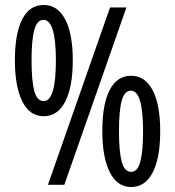

<svg xmlns="http://www.w3.org/2000/svg" viewBox="-20 -744 704 773"><path d="M156 -724Q212 -724 242.5 -666Q273 -608 273 -501Q273 -394 242.5 -335Q212 -276 156 -276Q100 -276 70 -335.5Q40 -395 40 -501Q40 -609 69.5 -666.5Q99 -724 156 -724ZM489 -714 239 0H173L423 -714ZM155 -664Q129 -664 118 -623.5Q107 -583 107 -501Q107 -419 118 -378Q129 -337 156 -337Q205 -337 205 -501Q205 -664 155 -664ZM508 -439Q564 -439 594.5 -381Q625 -323 625 -216Q625 -107 594.5 -49Q564 9 508 9Q452 9 422 -50.5Q392 -110 392 -216Q392 -326 422 -382.5Q452 -439 508 -439ZM507 -379Q481 -379 470 -338.5Q459 -298 459 -216Q459 -134 470 -93Q481 -52 508 -52Q534 -52 545 -93.5Q556 -135 556 -216Q556 -296 544 -337.5Q532 -379 507 -379Z"/></svg>

Font: Noto Sans Georgian ExtraCondensed
Style: Regular
Weight: 400
Width: 2
Designer: Monotype Design Team, Akaki Razmadze
Foundry: Google LLC
Version: Version 2.005; ttfautohint (v1.8.4.7-5d5b)